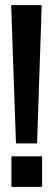

<svg xmlns="http://www.w3.org/2000/svg" viewBox="-20 -726 207 746"><path d="M23.4 -706.1H142.1L124 -168.9H42ZM24.4 0V-118.7H143.6V0Z"/></svg>

Font: News Cycle
Style: Bold
Weight: 700
Version: Version 0.5.1